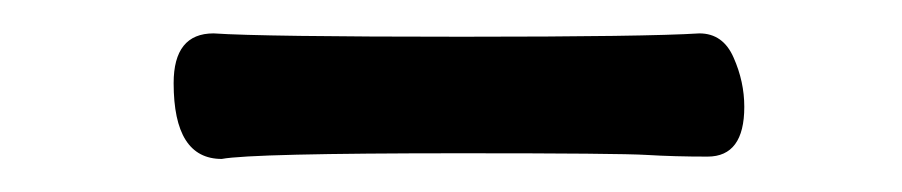

<svg xmlns="http://www.w3.org/2000/svg" viewBox="-20 -397 540 115"><path d="M112.8 -301.8Q84 -301.8 84 -347.2Q84 -377 107.9 -377Q137.2 -375 256.8 -375Q367.2 -375 398.9 -377Q413.1 -377 419.4 -362.5Q425.8 -348.1 425.8 -333Q425.8 -303.2 403.8 -303.2Q383.8 -303.2 367.4 -304.2Q351.1 -305.2 255.9 -305.2Q130.9 -305.2 112.8 -301.8Z"/></svg>

Font: LXGW WenKai Mono GB Screen
Style: Regular
Weight: 400
Monospace: yes
Designer: LXGW / Fontworks Inc.
Foundry: LXGW / Fontworks Inc.
Version: Version 1.510;January 18,2025